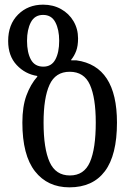

<svg xmlns="http://www.w3.org/2000/svg" viewBox="-20 -792 568 824"><path d="M278 12Q184 12 130 -57Q76 -126 76 -266Q76 -335 93.5 -382.5Q111 -430 140 -463V-466Q88 -474 51.5 -513Q15 -552 15 -616Q15 -687 57.5 -729.5Q100 -772 165 -772Q208 -772 242 -753Q276 -734 295.5 -701Q315 -668 315 -627Q315 -595 307 -573.5Q299 -552 285 -535L286 -533Q288 -533 295 -533Q302 -533 308 -533Q482 -509 482 -266Q482 -126 430 -57Q378 12 278 12ZM166 -506Q201 -506 217.5 -536.5Q234 -567 234 -617Q234 -665 217.5 -696.5Q201 -728 165 -728Q129 -728 112.5 -696.5Q96 -665 96 -617Q96 -567 112.5 -536.5Q129 -506 166 -506ZM280 -39Q341 -39 366 -96.5Q391 -154 391 -266Q391 -372 366 -428Q341 -484 279 -484Q218 -484 192.5 -428Q167 -372 167 -266Q167 -154 193 -96.5Q219 -39 280 -39Z"/></svg>

Font: Noto Serif Georgian Condensed
Style: Regular
Weight: 400
Width: 3
Designer: Monotype Design Team, Akaki Razmadze
Foundry: Google LLC
Version: Version 2.003; ttfautohint (v1.8.4.7-5d5b)